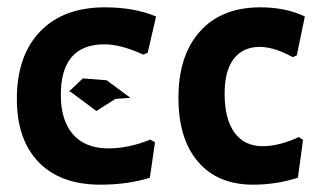

<svg xmlns="http://www.w3.org/2000/svg" viewBox="-20 -494 882 524"><path d="M254 10Q145 10 85.5 -51.5Q26 -113 26 -224Q26 -342 89.5 -408Q153 -474 266 -474Q347 -474 406 -449L383 -350L371 -345Q310 -373 265 -373Q146 -373 146 -235Q146 -165 179.5 -127Q213 -89 276 -89Q331 -89 390 -113L403 -106L389 -9Q329 10 254 10ZM336 -227 295 -224 243 -191 172 -244H168L206 -280L271 -275Z M690 -474Q760 -474 812 -449L790 -343L779 -338Q728 -366 689 -366Q643 -366 618 -333.5Q593 -301 593 -239Q593 -169 620 -132Q647 -95 697 -95Q741 -95 796 -120L807 -112L793 -9Q734 10 671 10Q574 10 520.5 -52.5Q467 -115 467 -227Q467 -343 526 -408.5Q585 -474 690 -474Z"/></svg>

Font: Alegreya Sans SC
Style: Bold
Weight: 700
Designer: Juan Pablo del Peral
Foundry: Huerta Tipografica
Version: Version 2.007